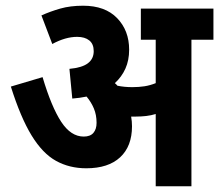

<svg xmlns="http://www.w3.org/2000/svg" viewBox="-20 -652 767 672"><path d="M442 -210Q442 -140 400.5 -101.5Q359 -63 282 -63Q223 -63 176 -89Q129 -115 90.5 -178Q52 -241 18 -349L129 -382Q160 -278 194 -226Q228 -174 273 -174Q296 -174 307 -187Q318 -200 318 -222Q318 -250 308.5 -272.5Q299 -295 283 -314Q259 -309 233 -307L223 -411Q267 -415 287.5 -430.5Q308 -446 308 -473Q308 -498 292.5 -510.5Q277 -523 250 -523Q209 -523 163 -498L125 -598Q156 -612 191 -622Q226 -632 271 -632Q348 -632 390 -588.5Q432 -545 432 -478Q432 -441 419 -412Q406 -383 382 -361Q387 -357 391 -352Q415 -347 443 -347Q466 -347 485.5 -350Q505 -353 525 -361V-513H473V-622H727V-513H650V0H525V-253Q509 -248 491.5 -246Q474 -244 456 -244Q448 -244 439 -244Q442 -227 442 -210Z"/></svg>

Font: Noto Sans Condensed
Style: Bold
Weight: 700
Width: 3
Designer: Monotype Design Team
Foundry: Monotype Imaging Inc.
Version: Version 2.013; ttfautohint (v1.8.4.7-5d5b)